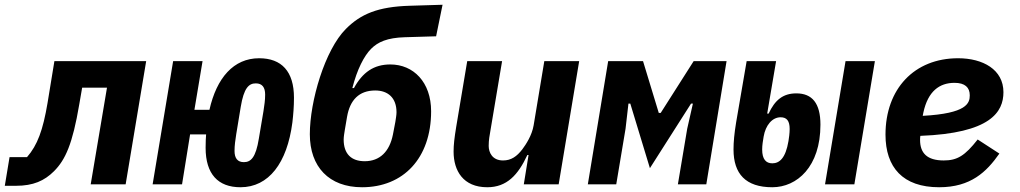

<svg xmlns="http://www.w3.org/2000/svg" viewBox="-51 -772 4272 804"><path d="M-30.9 6H16C88.1 6 134.9 -14.9 175.1 -55C223 -103 252.8 -169 280.9 -334.9L293 -404.8H397L328.8 0H475.1L561.1 -516H176.8L148.1 -340.9C128.9 -226.9 105.8 -164.1 62.1 -114H-11Z M956 12.1C1074.2 12.1 1151.3 -89.1 1173.3 -258.9C1177.2 -291.9 1180 -326 1180 -362.9C1180 -473 1128.2 -528.1 1034.1 -528.1C927.2 -528.1 856.2 -446 826 -312.1H763.1L797.2 -516H674L588.1 0H711.3L745 -209.2H812.1C811.1 -196 810 -180 810 -153.1C810 -43 862.2 12.1 956 12.1ZM931.1 -139.9C931.1 -164.1 934.3 -183.9 938.2 -209.9L957 -323.9C970.2 -404.1 991.1 -422.9 1020.2 -422.9C1047.2 -422.9 1059.3 -405.9 1059.3 -376.1C1059.3 -351.9 1056.1 -332 1052.2 -306.1L1033 -192.1C1020.2 -111.9 999.3 -93 970.2 -93C943.2 -93 931.1 -110.1 931.1 -139.9Z M1465.2 12.1C1637.4 12.1 1754.3 -109 1754.3 -306.1C1754.3 -427.9 1680.4 -502.1 1583.5 -502.1C1514.2 -502.1 1467.3 -469.1 1431.1 -403.1H1424.4C1444.2 -480.8 1473.4 -538 1503.2 -567.8C1531.2 -595.9 1570.3 -614 1644.2 -616.1L1775.2 -620L1802.2 -752.1L1665.1 -747.9C1531.2 -744 1459.2 -713.1 1397.4 -650.9C1309.3 -562.9 1246.4 -348 1246.4 -209.9C1246.4 -73.9 1326.3 12.1 1465.2 12.1ZM1388.1 -187.9C1388.1 -199.9 1391.3 -217 1393.1 -229L1402.3 -283C1414.4 -353 1452.4 -393.1 1520.2 -393.1C1573.2 -393.1 1609.4 -362.9 1609.4 -301.8C1609.4 -290.1 1606.2 -273.1 1604.4 -261L1594.5 -209.2C1580.3 -137.1 1539.4 -96.9 1476.2 -96.9C1420.5 -96.9 1388.1 -127.1 1388.1 -187.9Z M2142.4 0H2288.4L2374.3 -516H2228.3L2183.6 -247.2C2176.5 -204.9 2151.3 -166.9 2136.4 -147C2113.3 -116.8 2089.5 -100.1 2055.4 -100.1C2010.3 -100.1 1995.4 -133.9 1995.4 -160.9C1995.4 -186.1 1999.3 -206 2002.5 -224.1L2051.5 -516H1905.5L1859.4 -241.1C1851.6 -192.8 1848.4 -165.8 1848.4 -137.1C1848.4 -57.2 1888.5 12.1 1989.3 12.1C2071.4 12.1 2118.3 -39.1 2157.3 -122.9H2162.3Z M2410.5 0H2529.5L2568.5 -233L2580.6 -338.1H2588.4L2670.5 -67.8L2842.7 -338.1H2850.5L2826.7 -233L2787.6 0H2906.6L2991.5 -516H2853.7L2715.6 -299H2707.7L2641.7 -516H2495.7Z M3182.9 12.1C3286.6 12.1 3384.6 -73.9 3384.6 -250C3384.6 -339.8 3349.8 -381 3283.7 -381C3226.6 -381 3193.5 -351.9 3167.6 -296.2H3161.6L3198.9 -516H3075.6L3031.6 -259.9C3023.8 -212 3020.6 -177.9 3020.6 -146C3020.6 -44 3071.7 12.1 3182.9 12.1ZM3140.6 -146C3140.6 -164.1 3143.8 -182.9 3146.7 -199.9C3154.8 -247.9 3182.9 -280.9 3217.7 -280.9C3243.6 -280.9 3255.7 -266 3255.7 -231.9C3255.7 -214.1 3252.8 -193.9 3250.7 -181.1C3238.6 -109 3212.7 -88.1 3182.9 -88.1C3156.6 -88.1 3140.6 -105.1 3140.6 -146ZM3403.8 0H3526.6L3612.6 -516H3489.7Z M3881.7 12.1C4013.8 12.1 4079.9 -51.8 4133.9 -128.9L4043 -187.9C3989.7 -120 3957.7 -100.1 3900.9 -100.1C3831 -100.1 3801.8 -131 3801.8 -186.1C3801.8 -191.1 3801.8 -195 3802.9 -203.1C4096.9 -214.1 4150.9 -302.9 4150.9 -386C4150.9 -480.8 4065 -528.1 3960.9 -528.1C3777.7 -528.1 3657 -399.9 3657 -208.1C3657 -71 3729.8 12.1 3881.7 12.1ZM3812.9 -286.9 3815.7 -301.1C3834.9 -389.9 3882.8 -425.1 3946 -425.1C3989.7 -425.1 4009.9 -405.9 4009.9 -372.9C4009.9 -339.8 3997.9 -296.9 3812.9 -286.9Z"/></svg>

Font: Margiela Mono Italic Bold It
Style: Regular
Weight: 700
Designer: Mike Abbink, Paul van der Laan, Pieter van Rosmalen
Foundry: Bold Monday
Version: Version 2.003 2021